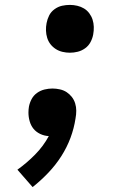

<svg xmlns="http://www.w3.org/2000/svg" viewBox="-20 -548 540 783"><path d="M113 215 51 144Q89 117 123 82.5Q157 48 179 7Q160 6 143.5 -2Q127 -10 116.5 -23Q106 -36 101 -53.5Q96 -71 96 -89Q96 -95 96.5 -101Q97 -107 98 -113Q101 -129 109 -144Q117 -159 131 -169Q145 -179 161.5 -183Q178 -187 194 -187Q209 -187 224.5 -183.5Q240 -180 252 -172Q264 -164 273 -152.5Q282 -141 286.5 -126.5Q291 -112 291 -96.5Q291 -81 288 -65Q282 -25 267.5 14Q253 53 230 89Q207 125 177 156.5Q147 188 113 215ZM265 -333Q250 -333 235 -336.5Q220 -340 207.5 -348Q195 -356 186 -367.5Q177 -379 172.5 -393.5Q168 -408 167.5 -423.5Q167 -439 170 -454Q173 -470 180.5 -485Q188 -500 202.5 -510.5Q217 -521 233 -524.5Q249 -528 265 -528Q280 -528 295 -524.5Q310 -521 322.5 -513.5Q335 -506 344 -494Q353 -482 357.5 -468Q362 -454 362.5 -438.5Q363 -423 360 -407Q357 -391 349 -376Q341 -361 327 -351Q313 -341 297 -337Q281 -333 265 -333Z"/></svg>

Font: Iosevka Oblique
Style: Bold
Weight: 700
Italic angle: -9°
Monospace: yes
Designer: Belleve Invis
Foundry: Belleve Invis
Version: Version 32.5.0; ttfautohint (v1.8.4)